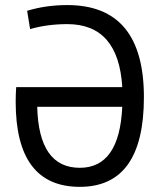

<svg xmlns="http://www.w3.org/2000/svg" viewBox="-20 -723 626 753"><path d="M293 9.8Q41.5 9.8 41.5 -323.7Q41.5 -338.9 42 -353.3Q42.5 -367.7 43.5 -381.3H459.5Q444.8 -628.4 244.1 -628.4Q165.5 -628.4 98.1 -608.9L86.4 -680.7Q160.2 -703.1 244.1 -703.1Q544.4 -703.1 544.4 -341.8Q544.4 9.8 293 9.8ZM459.5 -304.2H126Q131.8 -64.9 293 -64.9Q448.7 -64.9 459.5 -304.2Z"/></svg>

Font: Cascadia Mono SemiLight
Style: Regular
Weight: 350
Monospace: yes
Designer: Aaron Bell
Foundry: Saja Typeworks
Version: Version 2404.023; ttfautohint (v1.8.4)